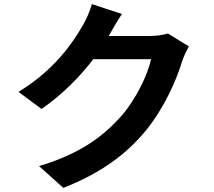

<svg xmlns="http://www.w3.org/2000/svg" viewBox="-20 -848 1040 934"><path d="M573 -780 427 -828C418 -794 397 -748 382 -723C332 -637 245 -508 70 -401L182 -318C280 -385 367 -473 434 -560H715C699 -485 641 -365 573 -287C486 -188 374 -101 170 -40L288 66C476 -8 597 -100 692 -216C782 -328 839 -461 866 -550C874 -575 888 -603 899 -622L797 -685C774 -678 741 -673 710 -673H509L512 -678C524 -700 550 -745 573 -780Z"/></svg>

Font: Noto Sans JP
Style: Bold
Weight: 700
Designer: Ryoko NISHIZUKA 西塚涼子 (kana, bopomofo & ideographs); Paul D. Hunt (Latin, Greek & Cyrillic); Sandoll Communications 산돌커뮤니
Foundry: Adobe
Version: Version 2.004;hotconv 1.0.118;makeotfexe 2.5.65603